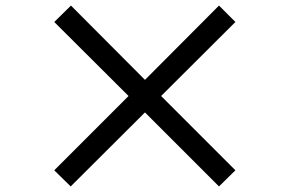

<svg xmlns="http://www.w3.org/2000/svg" viewBox="-20 -723 1040 690"><path d="M767 -53 501 -319 234 -53 175 -111 442 -378 175 -644 235 -703 501 -436 767 -703 826 -644 559 -378 826 -111Z"/></svg>

Font: Noto Sans JP Thin Medium
Style: Regular
Weight: 500
Version: Version 2.004-H2;hotconv 1.0.118;makeotfexe 2.5.65603